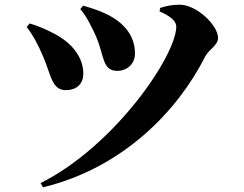

<svg xmlns="http://www.w3.org/2000/svg" viewBox="-20 -748 1040 818"><path d="M322 -709C344 -687 377 -623 392 -586C425 -506 416 -446 481 -446C517 -446 555 -472 555 -520C555 -593 513 -645 446 -682C407 -702 375 -712 334 -724ZM163 50C503 -32 737 -275 854 -507C870 -538 909 -555 909 -586C909 -641 817 -728 746 -728C717 -728 687 -723 662 -714L660 -699C701 -682 731 -660 731 -635C731 -512 470 -127 153 32ZM94 -633C118 -602 142 -560 165 -504C197 -431 200 -364 260 -364C310 -364 335 -394 335 -434C335 -503 288 -565 210 -605C186 -618 146 -637 106 -648Z"/></svg>

Font: Noto Serif CJK SC Black
Style: Regular
Weight: 900
Designer: Ryoko NISHIZUKA 西塚涼子 (kana & ideographs); Frank Grießhammer (Latin, Greek & Cyrillic); Wenlong ZHANG 张文龙 (bopomofo); San
Foundry: Adobe
Version: Version 2.001;hotconv 1.1.0;makeotfexe 2.6.0